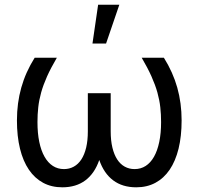

<svg xmlns="http://www.w3.org/2000/svg" viewBox="-20 -793 851 823"><path d="M223.7 -545.5Q197.8 -501.4 181.6 -465.2Q165.5 -429 156.4 -396.5Q147.4 -364 144 -333.3Q140.6 -302.6 140.6 -269.9Q140.6 -221.9 148.4 -184.5Q156.2 -147 171 -121.1Q185.7 -95.2 206.7 -81.7Q227.6 -68.2 254.3 -68.2Q277.3 -68.2 296.3 -78.7Q315.3 -89.1 328.7 -109.6Q342 -130 349.3 -160.3Q356.5 -190.7 356.5 -230.1V-393.5H454.5V-230.1Q454.5 -190.7 461.8 -160.3Q469.1 -130 482.4 -109.6Q495.7 -89.1 514.7 -78.7Q533.7 -68.2 556.8 -68.2Q583.5 -68.2 604.4 -81.7Q625.4 -95.2 640.1 -121.1Q654.8 -147 662.6 -184.5Q670.5 -221.9 670.5 -269.9Q670.5 -302.6 667.1 -333.3Q663.7 -364 654.7 -396.5Q645.6 -429 629.4 -465.2Q613.3 -501.4 587.4 -545.5H682.5Q721.2 -483.7 739.9 -417.4Q758.5 -351.2 758.5 -277Q758.5 -209.2 745.4 -155.7Q732.2 -102.3 707.2 -65.5Q682.2 -28.8 646.1 -9.4Q610.1 9.9 563.9 9.9Q505 9.9 465.2 -19.9Q425.4 -49.7 405.5 -107.2Q385.7 -49.7 345.9 -19.9Q306.1 9.9 247.2 9.9Q201 9.9 165 -9.4Q128.9 -28.8 103.9 -65.5Q78.8 -102.3 65.7 -155.7Q52.6 -209.2 52.6 -277Q52.6 -351.2 71.2 -417.4Q89.8 -483.7 128.6 -545.5ZM400.6 -772.7H491.5L434.7 -606.5H376.4Z"/></svg>

Font: Interop
Style: Regular
Weight: 400
Designer: Rasmus Andersson, Google, Jang Haemin
Foundry: jhaemin
Version: Version 1.008